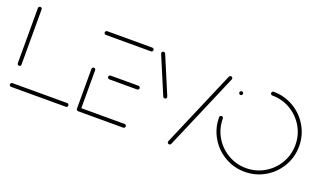

<svg xmlns="http://www.w3.org/2000/svg" viewBox="-59 -844 1959 1169"><g transform="rotate(20 920.5 -259.5)"><path d="M411.1 -12.2Q411.1 -7 407.6 -3.5Q404.1 0 398.9 0H44.8Q39.6 0 36.1 -3.5Q32.6 -7 32.6 -12.2Q32.6 -17 36.1 -20.6Q39.6 -24.1 44.8 -24.1H398.9Q404.1 -24.1 407.6 -20.6Q411.1 -17 411.1 -12.2ZM45.9 -137Q40.7 -137 37.2 -140.6Q33.7 -144.1 33.7 -148.9V-506.7Q33.7 -511.5 37.4 -515Q41.1 -518.5 45.9 -518.5Q50.7 -518.5 54.3 -515Q57.8 -511.5 57.8 -506.7V-148.9Q57.8 -144.1 54.4 -140.6Q51.1 -137 45.9 -137Z M466.7 -13V-270.4Q466.7 -275.2 470.4 -278.7Q474.1 -282.2 478.9 -282.2Q483.7 -282.2 487.2 -278.7Q490.7 -275.2 490.7 -270.4V-13ZM783 -12.2Q783 -7 779.4 -3.5Q775.9 0 771.1 0H478.9Q473.7 0 470.2 -3.5Q466.7 -7 466.7 -12.2Q466.7 -17 470.2 -20.6Q473.7 -24.1 478.9 -24.1H771.1Q775.9 -24.1 779.4 -20.6Q783 -17 783 -12.2ZM578.9 -259.3Q578.9 -264.4 582.4 -268Q585.9 -271.5 590.7 -271.5H771.1Q775.9 -271.5 779.4 -267.8Q783 -264.1 783 -259.3Q783 -254.4 779.4 -250.9Q775.9 -247.4 771.1 -247.4H590.7Q585.9 -247.4 582.4 -250.9Q578.9 -254.4 578.9 -259.3ZM466.7 -506.7Q466.7 -511.5 470.2 -515Q473.7 -518.5 478.9 -518.5H771.1Q775.9 -518.5 779.4 -515Q783 -511.5 783 -506.7Q783 -501.5 779.4 -498Q775.9 -494.4 771.1 -494.4H478.9Q473.7 -494.4 470.2 -498Q466.7 -501.5 466.7 -506.7Z M958.9 -265.2Q958.9 -260.4 955.6 -256.9Q952.2 -253.3 947 -253.3Q943.3 -253.3 940.4 -255.2Q937.4 -257 935.9 -260L835.6 -497.8Q833 -504.4 833 -506.7Q833 -511.5 836.5 -515Q840 -518.5 845.2 -518.5Q848.5 -518.5 851.5 -516.7Q854.4 -514.8 856.3 -511.9L956.7 -273.7Q958.9 -268.5 958.9 -265.2ZM1068.5 0Q1063.3 0 1059.8 -3.5Q1056.3 -7 1056.3 -12.2Q1056.3 -14.8 1057.4 -17L1269.3 -511.9Q1271.1 -514.8 1274.1 -516.7Q1277 -518.5 1280.4 -518.5Q1285.6 -518.5 1289.1 -515Q1292.6 -511.5 1292.6 -506.7Q1292.6 -503.7 1291.5 -501.9L1079.6 -7Q1075.9 0 1068.5 0Z M1361.9 -443Q1361.9 -448.1 1365.4 -451.7Q1368.9 -455.2 1373.7 -455.2Q1378.9 -455.2 1382.4 -451.7Q1385.9 -448.1 1385.9 -443Q1385.9 -437.8 1382.4 -434.4Q1378.9 -431.1 1373.7 -431.1Q1368.9 -431.1 1365.4 -434.6Q1361.9 -438.1 1361.9 -443ZM1545.2 -506.7Q1545.2 -511.9 1548.7 -515.2Q1552.2 -518.5 1557 -518.5Q1627.4 -518.5 1687 -483.7Q1746.7 -448.9 1781.5 -389.3Q1816.3 -329.6 1816.3 -259.3Q1816.3 -188.9 1781.5 -129.3Q1746.7 -69.6 1687 -34.8Q1627.4 0 1557 0Q1486.7 0 1427 -34.8Q1367.4 -69.6 1332.6 -129.3Q1297.8 -188.9 1297.8 -259.3Q1297.8 -264.4 1301.5 -268Q1305.2 -271.5 1310 -271.5Q1314.8 -271.5 1318.3 -268Q1321.9 -264.4 1321.9 -259.3Q1321.9 -195.2 1353.5 -141.3Q1385.2 -87.4 1439.3 -55.7Q1493.3 -24.1 1557 -24.1Q1621.1 -24.1 1675 -55.7Q1728.9 -87.4 1760.6 -141.3Q1792.2 -195.2 1792.2 -259.3Q1792.2 -323.3 1760.6 -377.2Q1728.9 -431.1 1675 -462.8Q1621.1 -494.4 1557 -494.4Q1551.9 -494.4 1548.5 -498Q1545.2 -501.5 1545.2 -506.7Z"/></g></svg>

Font: 26F Galaxy Hebrew Thin
Style: Regular
Weight: 100
Designer: C₂₉H₂₅N₃O₅
Version: Version 1.000